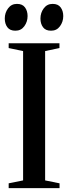

<svg xmlns="http://www.w3.org/2000/svg" viewBox="-20 -965 350 985"><path d="M98.5 -39.5V-703L24.5 -718.5V-743H285V-718.5L211.5 -703V-39.5L285.5 -24.5V0H24.5V-24.5ZM58.5 -807.5Q31 -807.5 17.8 -825.2Q4.5 -843 4.5 -870Q4.5 -899.5 21.5 -922.2Q38.5 -945 66.5 -945H67.5Q95 -945 108.2 -927Q121.5 -909 121.5 -882.5Q121.5 -853.5 104.8 -830.5Q88 -807.5 59.5 -807.5ZM241.5 -807.5Q214 -807.5 200.8 -825.2Q187.5 -843 187.5 -870Q187.5 -899.5 204.5 -922.2Q221.5 -945 249.5 -945H250.5Q278 -945 291.2 -927Q304.5 -909 304.5 -882.5Q304.5 -853.5 287.8 -830.5Q271 -807.5 242.5 -807.5Z"/></svg>

Font: Merriweather 120pt Medium
Style: Regular
Weight: 500
Version: Version 2.100